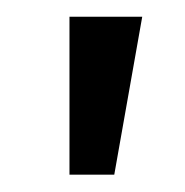

<svg xmlns="http://www.w3.org/2000/svg" viewBox="-20 -682 220 228"><path d="M62.5 -662.1H148.9L115.7 -474.6H62.5Z"/></svg>

Font: PT Astra Sans
Style: Regular
Weight: 400
Designer: A.Korolkova, I. Chaeva
Foundry: ParaType Ltd
Version: Version 1.001; ttfautohint (v1.6)